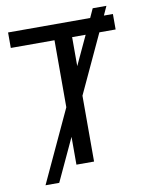

<svg xmlns="http://www.w3.org/2000/svg" viewBox="-91 -825 739 965"><g transform="rotate(-10 278.0 -342.5)"><path d="M323 0H233V-142L132 75H62L233 -293V-635H10V-714H429L450 -760H520L499 -714H545V-635H462L323 -336ZM323 -635V-487L392 -635Z"/></g></svg>

Font: Noto Sans
Style: Regular
Weight: 400
Designer: Monotype Design Team
Foundry: Monotype Imaging Inc.
Version: Version 1.902